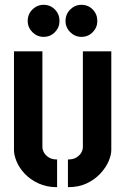

<svg xmlns="http://www.w3.org/2000/svg" viewBox="-20 -772 520 797"><path d="M318 -619Q291 -619 271.5 -638.5Q252 -658 252 -685Q252 -713 271.5 -732.5Q291 -752 318 -752Q346 -752 365 -732.5Q384 -713 384 -685Q384 -658 365 -638.5Q346 -619 318 -619ZM161 -619Q134 -619 114.5 -638.5Q95 -658 95 -685Q95 -713 114.5 -732.5Q134 -752 161 -752Q189 -752 208 -732.5Q227 -713 227 -685Q227 -658 208 -638.5Q189 -619 161 -619ZM262 5V-110Q284 -110 297.5 -118.5Q311 -127 317.5 -138.5Q324 -150 324 -162V-559H442V-149Q442 -129 431 -103Q420 -77 397 -52Q374 -27 340.5 -11Q307 5 262 5ZM217 5Q173 5 139 -11Q105 -27 82.5 -51Q60 -75 49 -101.5Q38 -128 38 -148V-559H156V-162Q156 -151 162.5 -139Q169 -127 182.5 -118.5Q196 -110 217 -110Z"/></svg>

Font: Stick No Bills ExtraLight
Style: Bold
Weight: 700
Version: Version 2.000